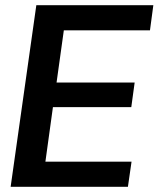

<svg xmlns="http://www.w3.org/2000/svg" viewBox="-20 -720 611 740"><path d="M21 0 120 -700H571L558 -603H226L198 -402H499L486 -307H184L155 -97H487L473 0Z"/></svg>

Font: Host Grotesk Light SemiBold
Style: Italic
Weight: 600
Italic angle: -8°
Version: Version 1.003